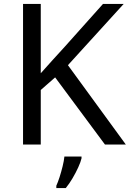

<svg xmlns="http://www.w3.org/2000/svg" viewBox="-20 -734 659 975"><path d="M619 0H513L260 -341L187 -277V0H97V-714H187V-362Q217 -396 248 -430Q279 -464 310 -498L503 -714H608L325 -403ZM394 70Q390 88 377.5 115.5Q365 143 348.5 171Q332 199 314 221H266V209Q274 192 282.5 165.5Q291 139 298 110.5Q305 82 307 61H394Z"/></svg>

Font: Noto Znamenny Musical Notation
Style: Regular
Weight: 400
Version: Version 1.003; ttfautohint (v1.8.4.7-5d5b)